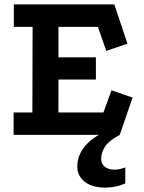

<svg xmlns="http://www.w3.org/2000/svg" viewBox="-20 -609 650 867"><path d="M42.5 -589H496.2L555.5 -411.8L459.8 -379.2L422 -487.8H244V-350.2H413V-249.8H244L243.8 -101.2H447.2L483.5 -201.5L578.5 -168.2L520.8 0H41.5V-101.2H126.2L127.2 -487.8H42.5ZM488.8 -30.8 521 0Q474.2 24.2 455.5 51.2Q436.8 78.2 436.8 108.5Q436.8 131.2 453.5 144.2Q470.2 157.2 496.8 157.2Q519.2 157.2 545.8 146.8V219Q521.5 229.8 498.6 234Q475.8 238.2 456 238.2Q395.5 238.2 362.2 211.5Q329 184.8 329 144Q329 90.8 366.6 47.4Q404.2 4 488.8 -30.8Z"/></svg>

Font: Podkova VF Beta
Style: Regular
Weight: 400
Designer: Ilya Yudin
Foundry: Cyreal (www.cyreal.org)
Version: Version 2.100